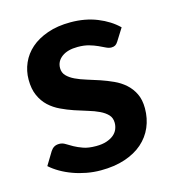

<svg xmlns="http://www.w3.org/2000/svg" viewBox="-86 -593 608 673"><g transform="rotate(-15 218.5 -256.5)"><path d="M370.5 -413Q365.5 -405 360 -401.8Q354.5 -398.5 346 -398.5Q337 -398.5 326.8 -403.5Q316.5 -408.5 303 -414.8Q289.5 -421 272.2 -426Q255 -431 231.5 -431Q195 -431 174 -415.5Q153 -400 153 -375Q153 -358.5 163.8 -347.2Q174.5 -336 192.2 -327.5Q210 -319 232.5 -312.2Q255 -305.5 278.5 -297.5Q302 -289.5 324.5 -279.2Q347 -269 364.8 -253.2Q382.5 -237.5 393.2 -215.5Q404 -193.5 404 -162.5Q404 -125.5 390.5 -94.2Q377 -63 351 -40.2Q325 -17.5 286.8 -4.8Q248.5 8 199 8Q172.5 8 147.2 3.2Q122 -1.5 98.8 -10Q75.5 -18.5 55.8 -30Q36 -41.5 21 -55L49.5 -102Q55 -110.5 62.5 -115Q70 -119.5 81.5 -119.5Q93 -119.5 103.2 -113Q113.5 -106.5 127 -99Q140.5 -91.5 158.8 -85Q177 -78.5 205 -78.5Q227 -78.5 242.8 -83.8Q258.5 -89 268.8 -97.5Q279 -106 283.8 -117.2Q288.5 -128.5 288.5 -140.5Q288.5 -158.5 277.8 -170Q267 -181.5 249.2 -190Q231.5 -198.5 208.8 -205.2Q186 -212 162.2 -220Q138.5 -228 115.8 -238.8Q93 -249.5 75.2 -266Q57.5 -282.5 46.8 -306.5Q36 -330.5 36 -364.5Q36 -396 48.5 -424.5Q61 -453 85.2 -474.2Q109.5 -495.5 145.8 -508.2Q182 -521 229.5 -521Q282.5 -521 326 -503.5Q369.5 -486 398.5 -457.5Z"/></g></svg>

Font: LatoHex
Style: Bold
Weight: 700
Designer: Lukasz Dziedzic
Foundry: tyPoland Lukasz Dziedzic
Version: Version 1.104; Western+Polish opensource